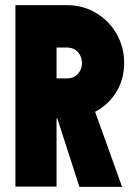

<svg xmlns="http://www.w3.org/2000/svg" viewBox="-20 -726 523 747"><path d="M40 -706H240Q302 -706 353 -676Q404 -646 433.5 -594.5Q463 -543 463 -481Q463 -418 432.5 -368Q402 -318 350 -291L455 1H289L203 -265H200V0H40ZM240 -421Q268 -421 283.5 -439Q299 -457 299 -481Q299 -505 283.5 -523Q268 -541 240 -541H200V-421Z"/></svg>

Font: Lineal Heavy
Style: Regular
Weight: 900
Designer: Created by Frank Adebiaye with contributions from Anton Moglia & Ariel Martín Pérez
Created by Frank ADEBIAYE with FontF
Foundry: Velvetyne Type Foundry
Version: Version 2.000